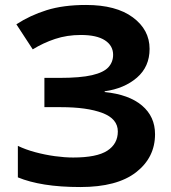

<svg xmlns="http://www.w3.org/2000/svg" viewBox="-20 -744 688 774"><path d="M583 -547Q583 -475 532 -431Q481 -387 402 -376V-373Q500 -363 552.5 -318.5Q605 -274 605 -203Q605 -109 528.5 -49.5Q452 10 304 10Q223 10 160.5 0Q98 -10 52 -29V-156Q83 -141 122 -130.5Q161 -120 201 -114.5Q241 -109 275 -109Q370 -109 412.5 -136.5Q455 -164 455 -214Q455 -265 393 -288.5Q331 -312 226 -312H159V-430H219Q304 -430 351 -441Q398 -452 417 -473Q436 -494 436 -523Q436 -560 403 -581.5Q370 -603 306 -603Q250 -603 202 -587Q154 -571 112 -545L46 -646Q101 -682 168 -703Q235 -724 327 -724Q448 -724 515.5 -674Q583 -624 583 -547Z"/></svg>

Font: BC Sans
Style: Bold
Weight: 700
Designer: Monotype Design Team
Province of B.C.
Foundry: Monotype Imaging Inc.
Version: Version 2.000;GOOG;noto-source:20170915:90ef993387c0